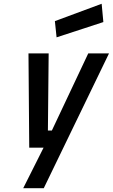

<svg xmlns="http://www.w3.org/2000/svg" viewBox="-20 -783 598 1018"><path d="M211 0H135L131 -500H238L234 -91H255L448 -500H558L212 215H103ZM271 -671 519 -763 528 -666 280 -585Z"/></svg>

Font: Cairo SemiBold
Style: Italic
Weight: 600
Italic angle: -13°
Designer: Mohamed Gaber, Accademia di Belle Arti di Urbino and others
Foundry: Kief Type Foundry, Accademia di Belle Arti di Urbino and others
Version: Version 3.011